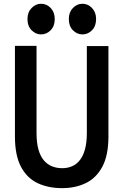

<svg xmlns="http://www.w3.org/2000/svg" viewBox="-20 -966 640 996"><path d="M302.5 10Q230 10 174.8 -16.2Q119.5 -42.5 88.5 -101.5Q57.5 -160.5 57.5 -258V-728H169.5V-277Q169.5 -225.5 179.5 -190.2Q189.5 -155 207.8 -133.8Q226 -112.5 250.2 -103Q274.5 -93.5 303 -93.5Q329.5 -93.5 352.5 -103Q375.5 -112.5 393 -133.8Q410.5 -155 420.5 -190.2Q430.5 -225.5 430.5 -277V-727H542.5V-258Q542.5 -160.5 511 -101.5Q479.5 -42.5 425.2 -16.2Q371 10 302.5 10ZM193 -787.5Q165.5 -787.5 144 -809Q122.5 -830.5 122.5 -867.5Q122.5 -902.5 144 -924.5Q165.5 -946.5 193 -946.5Q222 -946.5 243 -924.5Q264 -902.5 264 -867.5Q264 -830.5 242.8 -809Q221.5 -787.5 193 -787.5ZM408 -787.5Q379.5 -787.5 358.2 -809Q337 -830.5 337 -867.5Q337 -902.5 358.2 -924.5Q379.5 -946.5 408 -946.5Q436 -946.5 457.2 -924.5Q478.5 -902.5 478.5 -867.5Q478.5 -830.5 457.2 -809Q436 -787.5 408 -787.5Z"/></svg>

Font: Spline Sans Mono Medium
Style: Regular
Weight: 500
Monospace: yes
Version: Version 1.004